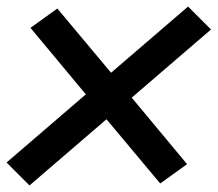

<svg xmlns="http://www.w3.org/2000/svg" viewBox="-32 -633 664 586"><path d="M58 -67 -12 -137 230 -345 61 -548 143 -607 307 -411 542 -613 612 -543 370 -335 539 -132 457 -73 293 -269Z"/></svg>

Font: Iosevka SS04 Semibold Extended
Style: Italic
Weight: 600
Width: 7
Italic angle: -9°
Monospace: yes
Designer: Belleve Invis
Foundry: Belleve Invis
Version: Version 19.0.0; ttfautohint (v1.8.4)